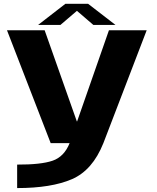

<svg xmlns="http://www.w3.org/2000/svg" viewBox="-20 -747 817 1002"><path d="M244.5 0H519.5L745.5 -589H548.5L382.5 -113.5H381L213 -589H16.5ZM69.5 234.5Q248 234.5 355.5 188Q463 141.5 519.5 0L343.5 -0.5Q315 71 254.2 91.8Q193.5 112.5 69.5 112ZM179 -617H295.5L381.5 -690.5L467 -617H582.5L440 -727H321Z"/></svg>

Font: Anybody Expanded
Style: Bold
Weight: 700
Width: 7
Designer: Tyler Finck
Foundry: Etcetera Type Company
Version: Version 1.113;gftools[0.9.25]